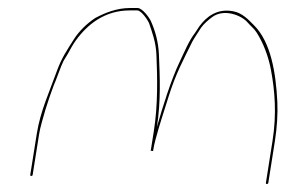

<svg xmlns="http://www.w3.org/2000/svg" viewBox="-20 -471 737 479"><path d="M58.1 -32C60.1 -32 61.2 -33 61.5 -35L77.7 -137C79 -145 81.1 -154.3 84.1 -165L93.2 -197C100.9 -221.4 105.9 -236.1 113.7 -257C119.5 -269.5 132.3 -307.3 138.5 -319L149.4 -337C155.1 -347.8 161.9 -360 169.1 -370C198 -410 241.1 -445 303.5 -445H322.5C332.8 -445 348.4 -421.1 351.6 -414C360 -389.3 369 -365.6 370.3 -333.5C372.6 -278.2 374.3 -210.2 363.8 -144L355.9 -94L358 -95L361.9 -94L362.7 -99C363.7 -105.7 365.5 -113.5 367.9 -122.5C379 -163.8 386.4 -184.1 400.3 -229C417.9 -286 437.6 -322 460.3 -368C467 -380.1 475.5 -391.6 481.7 -402C488.9 -411.9 498.9 -420.5 508.8 -428C538.7 -450.6 582.9 -432.6 597.7 -415C604.8 -406.6 613.7 -400.1 619.8 -390.5C636.5 -364.6 649.4 -331.5 656 -296.5C665.5 -245.2 670.7 -187.7 659.8 -119L643.4 -15C643 -13 643.9 -12 645.9 -12C647.9 -12 649 -13 649.4 -15L665.8 -119C671.1 -152.5 673.3 -187.8 671.9 -217C668.2 -290.3 655.6 -366.3 613.6 -408C600.8 -420.7 585 -438.9 561.2 -443C522 -450.3 495.2 -429.8 477.1 -405L466.6 -389C451.2 -369.3 440.1 -341.4 428.1 -316.5C407.5 -273.7 385.5 -203.9 371.4 -154C381.6 -218.8 378.8 -279.6 376.5 -334.5C375.2 -366 367.3 -393.8 357 -417C353.5 -426 335.3 -451 323.4 -451H304.4C271 -451 241.6 -438.9 217.5 -426C197 -412.6 176.8 -392.9 164 -372.5C146.7 -345.1 133.5 -326.3 121.2 -292C103.4 -242.1 80.8 -194.3 71.7 -137L55.5 -35C55.2 -33 56.1 -32 58.1 -32Z"/></svg>

Font: Proton
Style: HlIt
Weight: 500
Version: Version 1.017